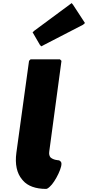

<svg xmlns="http://www.w3.org/2000/svg" viewBox="-20 -1216 570 1243"><path d="M295 -1 303 -8C337 -37 391 -145 375 -167V-169H374L368 -174C365 -178 362 -178 362 -178C354 -179 325 -180 306 -198C300 -207 296 -218 299 -236L378 -822L368 -832H178L168 -822L86 -227C76 -153 89 -94 123 -54L129 -47C159 -12 211 7 278 7C284 7 290 3 295 -1ZM191 -1007 238 -926 247 -916 518 -1056 530 -1067 453 -1185 444 -1196 202 -1017Z"/></svg>

Font: Hussar Woodtype
Style: UltraObl
Weight: 900
Foundry: Cannot Into Space Fonts
Version: Version 1.07